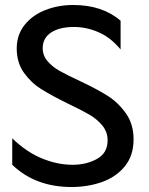

<svg xmlns="http://www.w3.org/2000/svg" viewBox="-20 -737 597 769"><path d="M271 -77Q210 -77 148 -102.5Q86 -128 29 -183V-77Q122 12 266 12Q332 12 388.5 -8Q445 -28 480 -71Q515 -114 515 -179Q515 -240 484 -283.5Q453 -327 410 -354Q367 -381 299 -413Q247 -437 218 -453.5Q189 -470 170 -492.5Q151 -515 151 -544Q151 -585 185 -607Q219 -629 276 -629Q326 -629 374.5 -608Q423 -587 463 -539V-654Q390 -717 273 -717Q213 -717 161 -696.5Q109 -676 78 -636.5Q47 -597 47 -543Q47 -486 76 -445.5Q105 -405 146 -379.5Q187 -354 254 -321Q307 -296 338.5 -277.5Q370 -259 390.5 -233.5Q411 -208 411 -175Q411 -124 368.5 -100.5Q326 -77 271 -77Z"/></svg>

Font: Geom
Style: Regular
Weight: 400
Version: Version 1.102